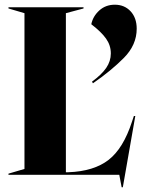

<svg xmlns="http://www.w3.org/2000/svg" viewBox="-20 -743 632 816"><path d="M487 0H16V-5L84 -25V-687L16 -707V-712H335V-707L260 -687V-11H271Q379 -15 441.5 -63.5Q504 -112 541 -226L549 -250H555L502 53H497ZM451 -516Q451 -550 431 -578.5Q411 -607 368 -640Q375 -674 402 -698.5Q429 -723 468 -723Q509 -723 535 -695Q561 -667 561 -621Q561 -552 506.5 -497Q452 -442 375 -389L371 -396Q412 -426 431.5 -454.5Q451 -483 451 -516Z"/></svg>

Font: Nyght Serif Bold
Style: Regular
Weight: 700
Designer: Maksym Kobuzan
Version: Version 0.410